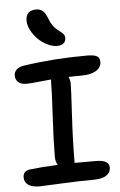

<svg xmlns="http://www.w3.org/2000/svg" viewBox="-64 -1025 683 1092"><g transform="rotate(-5 277.0 -479.0)"><path d="M285.2 -764.2Q258.3 -764.2 229 -779.1Q199.7 -793.9 177 -816.7Q154.3 -839.4 139.6 -867.9Q125 -896.5 125 -921.9Q125 -981 185.1 -981Q208 -981 222.4 -968.5Q236.8 -956.1 250 -921.9Q257.8 -899.9 269.5 -883.5Q281.2 -867.2 292.5 -858.2Q303.7 -849.1 313.7 -841.6Q323.7 -834 329.8 -825.7Q335.9 -817.4 335.9 -806.2Q335.9 -786.1 323 -775.1Q310.1 -764.2 285.2 -764.2ZM118.2 22.9Q73.7 22.9 52.2 7.3Q30.8 -8.3 30.8 -35.2Q30.8 -74.2 74.2 -78.1Q142.1 -86.4 230 -89.8Q217.8 -110.4 217.8 -137.2Q217.8 -221.7 225.8 -367.2Q233.9 -512.7 233.9 -564Q233.9 -574.2 234.9 -577.1Q210.4 -575.2 164.1 -570.1Q117.7 -564.9 94.2 -564.9Q63 -564.9 46.9 -579.3Q30.8 -593.8 30.8 -617.2Q30.8 -636.7 45.2 -650.6Q59.6 -664.6 87.9 -668.9Q260.7 -694.8 449.2 -694.8Q490.2 -694.8 506.6 -685.3Q522.9 -675.8 522.9 -651.9Q522.9 -620.6 492.4 -602.3Q461.9 -584 410.2 -584Q356.9 -584 335 -583Q344.2 -563.5 344.2 -543Q344.2 -516.1 335.7 -366.9Q327.1 -217.8 327.1 -105Q327.1 -96.7 326.2 -92.8H445.8Q489.7 -92.8 506.8 -81.3Q523.9 -69.8 523.9 -48.8Q523.9 -21.5 499.5 -4.6Q475.1 12.2 426.8 12.2Q344.7 12.2 238.5 17.6Q132.3 22.9 118.2 22.9Z"/></g></svg>

Font: Shantell Sans Bouncy
Style: Regular
Weight: 500
Designer: Stephen Nixon, Anya Danilova, Shantell Martin
Foundry: Arrow Type
Version: Version 1.006;[9816181b4]